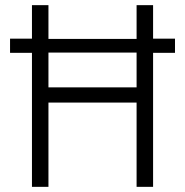

<svg xmlns="http://www.w3.org/2000/svg" viewBox="-20 -725 718 745"><path d="M104 0V-520H19V-575H104V-705H168V-574H510V-705H574V-575H659V-520H574V0H510V-327H168V0ZM168 -386H510V-521H168Z"/></svg>

Font: Nunito Sans 7pt Condensed Light
Style: Regular
Weight: 300
Width: 3
Designer: Vernon Adams
Foundry: Vernon Adams
Version: Version 3.101;gftools[0.9.27]